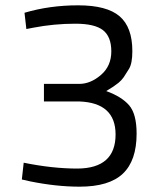

<svg xmlns="http://www.w3.org/2000/svg" viewBox="-20 -691 600 721"><path d="M72 -643Q166 -671 273.5 -671Q381 -671 429 -630Q477 -589 477 -499Q477 -453 464.5 -432.5Q452 -412 444.5 -401Q437 -390 425 -380Q403 -363 390 -356L379 -349Q437 -328 465 -295.5Q493 -263 493 -189Q493 -88 441.5 -39Q390 10 279 10Q191 10 93 -10L62 -17L69 -80Q177 -58 271 -58Q414 -59 414 -186Q414 -305 278 -310H145V-376H278Q320 -376 359 -409.5Q398 -443 398 -498Q398 -553 367 -577.5Q336 -602 263 -602Q183 -602 105 -587L79 -582Z"/></svg>

Font: Titillium Web
Style: Regular
Weight: 400
Version: Version 1.001;PS 57.000;hotconv 1.0.70;makeotf.lib2.5.55311